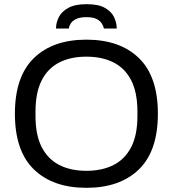

<svg xmlns="http://www.w3.org/2000/svg" viewBox="-20 -888 828 920"><path d="M393.8 12Q233.7 12 142.6 -76.1Q51.4 -164.3 51.4 -343Q51.4 -521.7 142.6 -609.9Q233.7 -698 393.8 -698Q554.3 -698 645.4 -609.9Q736.5 -521.7 736.5 -343Q736.5 -164.3 645.4 -76.1Q554.3 12 393.8 12ZM393.8 -69.5Q469.2 -69.5 524 -97.4Q578.9 -125.3 608.7 -183.2Q638.5 -241.2 638.5 -331.9V-353Q638.5 -444.8 608.7 -503Q578.9 -561.2 524 -588.8Q469.2 -616.5 393.8 -616.5Q318.8 -616.5 264.2 -588.8Q209.6 -561.2 179.8 -503Q150.1 -444.8 150.1 -353V-331.9Q150.1 -241.2 179.8 -183.2Q209.6 -125.3 264.2 -97.4Q318.8 -69.5 393.8 -69.5ZM248.3 -751.2Q248.3 -779 261.8 -805.8Q275.2 -832.6 307.4 -850.3Q339.6 -868 395.2 -868Q451.4 -868 482.6 -850.3Q513.9 -832.6 526.6 -805.8Q539.3 -779 539.3 -751.2H478Q475.6 -762.2 468.1 -774.9Q460.6 -787.5 443.4 -796.6Q426.3 -805.8 394.3 -805.8Q362.3 -805.8 344.2 -796.6Q326.1 -787.5 318.6 -774.9Q311 -762.2 309.6 -751.2Z"/></svg>

Font: Archivo Variable SemiBold
Style: Regular
Weight: 600
Designer: Hector Gatti
Foundry: Omnibus-Type
Version: Version 2.001